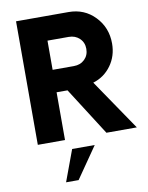

<svg xmlns="http://www.w3.org/2000/svg" viewBox="-105 -824 885 1148"><g transform="rotate(-10 337.5 -250.0)"><path d="M464.8 -308.6 674.8 0H490.2L305.2 -290H238.8V0H73.7V-750H392.6Q488.3 -750 552.2 -683.3Q616.2 -616.7 616.2 -520Q616.2 -443.8 574.2 -386.2Q532.2 -328.6 464.8 -308.6ZM367.7 -426.3Q407.7 -426.3 433.3 -451.2Q459 -476.1 459 -515.1Q459 -553.7 433.1 -578.6Q407.2 -603.5 367.7 -603.5H238.8V-426.3ZM201.2 250 271.5 60.1H408.7L277.3 250Z"/></g></svg>

Font: Now Alt
Style: Bold
Weight: 700
Designer: Alfredo Marco Pradil
Foundry: Alfredo Marco Pradil
Version: Version 1.002;PS 001.002;hotconv 1.0.88;makeotf.lib2.5.64775